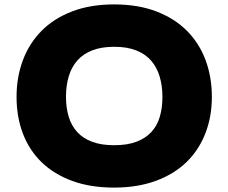

<svg xmlns="http://www.w3.org/2000/svg" viewBox="-20 -840 1035 870"><path d="M940 -401Q940 -311 910.5 -235.5Q881 -160 825 -105.5Q769 -51 686 -20.5Q603 10 497 10Q389 10 306.5 -20.5Q224 -51 168 -105.5Q112 -160 83.5 -235.5Q55 -311 55 -401Q55 -490 83.5 -566.5Q112 -643 167.5 -699.5Q223 -756 306 -788Q389 -820 497 -820Q606 -820 689 -788Q772 -756 827.5 -700Q883 -644 911.5 -567.5Q940 -491 940 -401ZM716 -401Q716 -451 703.5 -493Q691 -535 665 -565Q639 -595 597.5 -611.5Q556 -628 498 -628Q440 -628 398.5 -612Q357 -596 330.5 -566Q304 -536 291.5 -494Q279 -452 279 -401Q279 -351 291.5 -310.5Q304 -270 330 -241.5Q356 -213 397.5 -197.5Q439 -182 498 -182Q556 -182 597.5 -197.5Q639 -213 665.5 -241.5Q692 -270 704 -310.5Q716 -351 716 -401Z"/></svg>

Font: TypoPRO Sinkin Sans
Style: 900 X Black
Weight: 950
Designer: Keith Bates
Foundry: K-Type
Version: Sinkin Sans (version 1.0)  by Keith Bates   •   © 2014   www